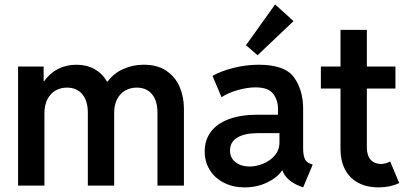

<svg xmlns="http://www.w3.org/2000/svg" viewBox="-20 -812 1785 840"><path d="M59.1 -521H170.9V-457H173.3Q197.8 -491.7 233.9 -510.3Q270 -528.8 314.5 -528.8Q359.4 -528.8 393.8 -509.5Q428.2 -490.2 447.8 -455.6H451.2Q477.5 -491.2 519 -510Q560.5 -528.8 608.9 -528.8Q668.9 -528.8 708.3 -502Q747.6 -475.1 766.1 -431.4Q784.7 -387.7 784.7 -336.4V0H668.9V-318.4Q668.9 -371.6 644.8 -400.1Q620.6 -428.7 578.1 -428.7Q550.8 -428.7 528.3 -416.3Q505.9 -403.8 492.7 -378.9Q479.5 -354 479.5 -318.4V0H364.3V-318.4Q364.3 -371.6 339.8 -400.1Q315.4 -428.7 272.9 -428.7Q245.1 -428.7 222.9 -416Q200.7 -403.3 187.5 -377.7Q174.3 -352.1 174.3 -315.9V0H59.1Z M875.5 -149.9Q875.5 -198.7 902.1 -234.9Q928.7 -271 980.7 -290.5Q1032.7 -310.1 1106.4 -310.1H1196.3V-334.5Q1196.3 -374 1175 -401.9Q1153.8 -429.7 1097.7 -429.7Q1061 -429.7 1019 -417.5Q977.1 -405.3 949.2 -386.7L909.7 -480Q945.3 -500.5 1000.2 -514.6Q1055.2 -528.8 1111.8 -528.8Q1226.6 -528.8 1266.4 -473.4Q1306.2 -418 1306.2 -336.4V-166Q1306.2 -134.3 1313 -118.2Q1319.8 -102.1 1337.4 -95.7L1348.1 -91.8L1306.2 7.8L1291 2Q1260.3 -10.3 1241 -28.3Q1221.7 -46.4 1215.8 -66.4H1214.4Q1192.4 -34.2 1147.9 -13.2Q1103.5 7.8 1050.3 7.8Q1000 7.8 960.2 -12.2Q920.4 -32.2 897.9 -68.1Q875.5 -104 875.5 -149.9ZM1072.8 -83.5Q1100.1 -83.5 1130.4 -95.5Q1160.6 -107.4 1181.6 -131.3Q1202.6 -155.3 1202.6 -189V-229.5H1109.4Q1050.3 -229.5 1018.3 -210.2Q986.3 -190.9 986.3 -153.8Q986.3 -121.1 1010.5 -102.3Q1034.7 -83.5 1072.8 -83.5ZM1056.2 -614.3 1183.6 -792.5 1264.2 -719.7 1106.9 -570.3Z M1469.7 -159.2V-424.8H1383.8V-521H1469.7V-681.2H1585V-521H1710V-424.8H1585V-167.5Q1585 -131.3 1601.8 -113Q1618.7 -94.7 1646.5 -94.7Q1666.5 -94.7 1687 -105.5L1726.6 -11.2Q1687 7.8 1637.2 7.8Q1583 7.8 1545.4 -13.2Q1507.8 -34.2 1488.8 -72Q1469.7 -109.9 1469.7 -159.2Z"/></svg>

Font: Reddit Sans SemiBold
Style: Regular
Weight: 600
Designer: Stephen Hutchings
Foundry: Reddit
Version: Version 1.013